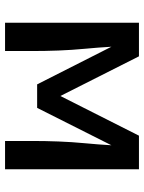

<svg xmlns="http://www.w3.org/2000/svg" viewBox="75 -645 570 760"><g transform="rotate(90 360.0 -265.0)"><path d="M70 0H182V-106Q182 -159 180 -211.5Q178 -264 173 -316.5Q168 -369 165 -421L314 -127H407L555 -421Q552 -369 547 -316.5Q542 -264 540 -211.5Q538 -159 538 -106V0H650V-530H517L360 -219L203 -530H70Z"/></g></svg>

Font: Iosevka Sparkle Semibold
Style: Regular
Weight: 600
Designer: Belleve Invis
Foundry: Belleve Invis
Version: Version 4.5.0; ttfautohint (v1.8.3)